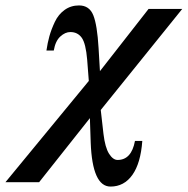

<svg xmlns="http://www.w3.org/2000/svg" viewBox="-156 -482 691 707"><path d="M515 -449 215 -77 225 11Q231 61 245.5 84Q260 107 277 107Q328 107 341 37H368Q362 119 331.5 162Q301 205 251 205Q184 205 178 43L175 -47L-12 189H-136L171 -184L165 -262Q160 -322 145 -343Q130 -364 103 -364Q84 -364 66 -347.5Q48 -331 42 -296H15Q19 -324 26 -349Q33 -374 46 -401.5Q59 -429 82 -445.5Q105 -462 135 -462Q173 -462 187.5 -426Q202 -390 207 -305L212 -220L391 -449Z"/></svg>

Font: STIX
Style: Bold Italic
Weight: 700
Italic angle: -16.33°
Designer: MicroPress Inc., with final additions and corrections provided by Coen Hoffman, Elsevier (retired)
Version: Version 1.1.1